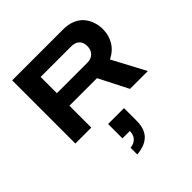

<svg xmlns="http://www.w3.org/2000/svg" viewBox="-276 -884 1476 1476"><g transform="rotate(-45 462.5 -145.5)"><path d="M91.8 0V-687H647Q700.7 -687 742.7 -669.7Q784.7 -652.3 810.8 -622.3Q836.9 -592.3 850.3 -553.2Q863.8 -514.2 863.8 -469.2Q863.8 -405.3 831.3 -352.1Q798.8 -298.8 736.8 -269L879.9 0H686L564.9 -237.8H265.1V0ZM265.1 -374H596.2Q638.2 -374 662.6 -398.9Q687 -423.8 687 -464.8Q687 -506.3 663.3 -528.6Q639.6 -550.8 596.2 -550.8H265.1ZM369.1 396V323.2Q411.1 318.4 433.6 293.5Q456.1 268.6 456.1 228H376V71.8H548.8V209Q548.8 295.9 504.9 341.8Q460.9 387.7 369.1 396Z"/></g></svg>

Font: Archivo Expanded
Style: Bold
Weight: 700
Width: 7
Designer: Hector Gatti
Foundry: Omnibus-Type
Version: Version 2.001